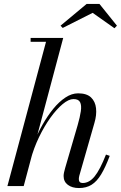

<svg xmlns="http://www.w3.org/2000/svg" viewBox="-20 -942 612 972"><path d="M17.5 0 213 -730.5H135V-750H300L100 0ZM380 10Q345 10 323.5 -6.2Q302 -22.5 302 -51Q302 -59 304.2 -69.2Q306.5 -79.5 310 -92L373 -308Q385 -349.5 389.2 -379Q393.5 -408.5 385.5 -424.5Q377.5 -440.5 352 -440.5Q328 -440.5 297.2 -415Q266.5 -389.5 235.2 -346Q204 -302.5 177.5 -247.5Q151 -192.5 135 -133H123.5Q134 -175 152.5 -221.5Q171 -268 196 -312Q221 -356 250 -391.5Q279 -427 311 -448.2Q343 -469.5 375.5 -469.5Q419 -469.5 440.8 -448.8Q462.5 -428 466.2 -394Q470 -360 458 -319.5L381.5 -52.5Q380.5 -49 379.8 -44.2Q379 -39.5 379 -35.5Q379 -15.5 398.5 -15.5Q432 -15.5 459.2 -49.2Q486.5 -83 516.5 -159.5L535.5 -153Q514 -95.5 492.2 -59.5Q470.5 -23.5 443.8 -6.8Q417 10 380 10ZM297.5 -800.5 286.5 -812 418.5 -922H483.5L572 -812L559.5 -799L449 -877Z"/></svg>

Font: Bodoni Moda
Style: Italic
Weight: 400
Italic angle: -13°
Designer: Owen Earl
Foundry: indestructible type
Version: Version 2.005